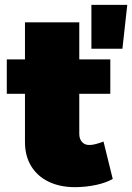

<svg xmlns="http://www.w3.org/2000/svg" viewBox="-20 -762 545 792"><path d="M307 -210Q307 -188 319 -175.5Q331 -163 351 -164Q361 -164 376 -168Q391 -172 407 -178L445 -24Q418 -8 375.5 1Q333 10 289 10Q227 10 180.5 -12.5Q134 -35 108.5 -77Q83 -119 83 -176V-670H307ZM8 -517H435V-375H8ZM357 -742H505L485 -561H357Z"/></svg>

Font: Alexandria Black
Style: Regular
Weight: 900
Designer: Mohamed Gaber
Foundry: Kief Type Foundry
Version: Version 5.100